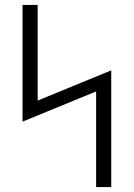

<svg xmlns="http://www.w3.org/2000/svg" viewBox="-20 -755 540 775"><path d="M368 0V-386L71 -264V-735H132V-349L429 -471V0Z"/></svg>

Font: Iosevka Curly Slab Light
Style: Regular
Weight: 300
Monospace: yes
Designer: Belleve Invis
Foundry: Belleve Invis
Version: Version 22.1.2; ttfautohint (v1.8.4)